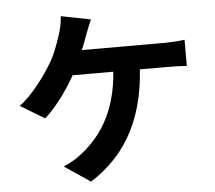

<svg xmlns="http://www.w3.org/2000/svg" viewBox="-58 -878 1115 996"><g transform="rotate(-5 500.0 -379.5)"><path d="M448.5 -783.3Q439.9 -764.4 431.1 -741.3Q422.3 -718.2 415.7 -701.7Q407.4 -677 394.7 -645.8Q382 -614.6 368.4 -583.5Q354.8 -552.5 341.3 -526.4Q321.6 -487.6 293.4 -444.2Q265.2 -400.9 232.9 -361.4Q200.6 -321.9 167.5 -292.7L41.9 -368.6Q68.9 -388.4 93.6 -414.2Q118.4 -439.9 140.9 -468.2Q163.5 -496.4 182.2 -523.7Q200.9 -551.1 215.3 -574.7Q235.5 -609.4 249.8 -646.3Q264.1 -683.2 273.4 -711.4Q282.1 -736.4 287.6 -763.5Q293.1 -790.7 294.1 -813.7ZM290.8 -628.8Q307.8 -628.8 341 -628.8Q374.2 -628.8 418 -628.8Q461.9 -628.8 510.4 -628.8Q558.8 -628.8 607.2 -628.8Q655.6 -628.8 698.4 -628.8Q741.2 -628.8 772.7 -628.8Q804.3 -628.8 819.1 -628.8Q838.7 -628.8 868.7 -630.5Q898.7 -632.2 923.2 -635.9V-499.3Q894.8 -501.9 865.5 -502.4Q836.1 -502.9 819.1 -502.9Q801.7 -502.9 762 -502.9Q722.2 -502.9 669 -502.9Q615.8 -502.9 557.4 -502.9Q499 -502.9 444.2 -502.9Q389.4 -502.9 346 -502.9Q302.6 -502.9 280 -502.9ZM681.4 -556.5Q678.9 -445.9 658.1 -353.5Q637.2 -261.1 598.7 -185.9Q560.3 -110.6 504.3 -50.6Q448.3 9.5 376.1 55L241.3 -35.5Q268.2 -46.8 293.2 -61.2Q318.3 -75.6 335.8 -90.7Q378.6 -123.5 415.4 -166.5Q452.2 -209.4 480.4 -265.9Q508.6 -322.5 525 -394.3Q541.5 -466.1 543 -556.8Z"/></g></svg>

Font: Noto Sans TC
Style: Regular
Weight: 100
Designer: Ryoko NISHIZUKA 西塚涼子 (kana, bopomofo & ideographs); Paul D. Hunt (Latin, Greek & Cyrillic); Sandoll Communications 산돌커뮤니
Foundry: Adobe
Version: Version 2.004;hotconv 1.0.118;makeotfexe 2.5.65603